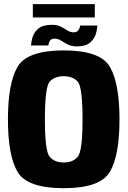

<svg xmlns="http://www.w3.org/2000/svg" viewBox="-20 -932 636 956"><path d="M297 5Q115 5 67.2 -76.5Q19.5 -158 19.5 -337.5Q19.5 -517 67.2 -599Q115 -681 297.2 -681Q479.5 -681 527.2 -599Q575 -517 575 -337.5Q575 -158 527.2 -76.5Q479.5 5 297 5ZM297 -123Q342 -123 366.5 -150.5Q391 -178 391 -337.5Q391 -500 366.5 -526.2Q342 -552.5 297 -552.5Q252.5 -552.5 228 -526.2Q203.5 -500 203.5 -337.5Q203.5 -178 228 -150.5Q252.5 -123 297 -123ZM362.5 -701Q335.5 -701 317 -710.8Q298.5 -720.5 283.8 -730Q269 -739.5 253.5 -739.5Q233.5 -739.5 227.2 -727.5Q221 -715.5 221 -705.5H134.5Q135 -722.5 142 -746.8Q149 -771 171.2 -789.8Q193.5 -808.5 239 -808.5Q265.5 -808.5 283.5 -799Q301.5 -789.5 316 -780.2Q330.5 -771 346.5 -771Q364 -771 371.5 -783.2Q379 -795.5 379 -805H464.5Q464.5 -788 457.5 -763.5Q450.5 -739 428.5 -720Q406.5 -701 362.5 -701ZM143.5 -845V-911.5H452V-845Z"/></svg>

Font: Anybody ExtraBold
Style: Regular
Weight: 800
Designer: Tyler Finck
Foundry: Etcetera Type Company
Version: Version 1.010; ttfautohint (v1.8.3) -l 8 -r 50 -G 200 -x 14 